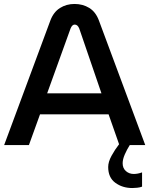

<svg xmlns="http://www.w3.org/2000/svg" viewBox="-20 -732 754 969"><path d="M1 0 234 -628Q250 -671 282.5 -691.5Q315 -712 356 -712Q398 -712 430.5 -692Q463 -672 479 -629L713 0H635Q621 22 610 47Q599 72 599 92Q599 117 615.5 131.5Q632 146 655 146Q675 146 697 138V210Q687 214 672.5 215.5Q658 217 648 217Q598 217 562 190.5Q526 164 526 111Q526 85 543 54Q560 23 581 -4L528 -155H182L126 0ZM218 -261H492L380 -588Q372 -608 357 -608Q344 -608 336 -588Z"/></svg>

Font: MuseoModerno Medium
Style: Regular
Weight: 500
Designer: Pablo Cosgaya, Héctor Gatti, Marcela Romero, and the Authors of The MuseoModerno Project.
Foundry: Omnibus-Type Team
Version: Version 1.001